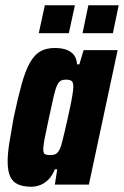

<svg xmlns="http://www.w3.org/2000/svg" viewBox="-20 -700 470 728"><path d="M99 8Q68 8 48 -1Q28 -10 18.5 -31Q9 -52 9 -89Q9 -118 15.5 -159Q22 -200 32 -255Q48 -330 62 -380.5Q76 -431 93 -461.5Q110 -492 132.5 -505Q155 -518 187 -518Q215 -518 233 -511Q251 -504 261 -490.5Q271 -477 272 -456H281L297 -510H426L317 0H188L197 -58H188Q178 -33 163 -18.5Q148 -4 131.5 2Q115 8 99 8ZM170 -112Q180 -112 187.5 -114.5Q195 -117 201 -125Q207 -133 212 -148Q215 -159 220.5 -181.5Q226 -204 232.5 -232.5Q239 -261 245 -289Q251 -317 254.5 -339Q258 -361 258 -371Q258 -388 251.5 -393Q245 -398 231 -398Q219 -398 211.5 -394.5Q204 -391 197.5 -378.5Q191 -366 184 -336.5Q177 -307 166 -255Q155 -204 149.5 -176Q144 -148 144 -134Q144 -124 146.5 -119.5Q149 -115 155.5 -113.5Q162 -112 170 -112ZM293 -574 315 -680H430L408 -574ZM127 -574 150 -680H264L241 -574Z"/></svg>

Font: Saira Condensed ExtraBold
Style: Italic
Weight: 800
Width: 3
Italic angle: -12°
Designer: Hector Gatti with collaboration of the Omnibus-Type team
Foundry: Omnibus-Type
Version: Version 1.101